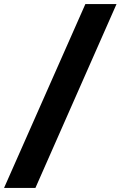

<svg xmlns="http://www.w3.org/2000/svg" viewBox="-36 -720 656 949"><path d="M-16 209 386 -700H540L139 209Z"/></svg>

Font: Red Hat Mono VF Light
Style: Regular
Weight: 300
Monospace: yes
Designer: Pentagram, MCKL
Foundry: Pentagram, MCKL
Version: Version 1.023